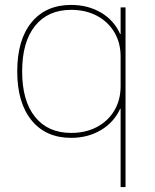

<svg xmlns="http://www.w3.org/2000/svg" viewBox="-20 -550 629 780"><path d="M470 210V-108H468Q443 -53 390 -21.5Q337 10 269 10Q166 10 108 -61.5Q50 -133 50 -260Q50 -388 108 -459Q166 -530 269 -530Q337 -530 390 -499Q443 -468 468 -412H470V-520H490V210ZM269 -10Q328 -10 373.5 -34Q419 -58 444.5 -101Q470 -144 470 -200V-320Q470 -376 444.5 -419Q419 -462 373.5 -486Q328 -510 269 -510Q175 -510 122.5 -445Q70 -380 70 -260Q70 -140 122.5 -75Q175 -10 269 -10Z"/></svg>

Font: M PLUS 2 Thin
Style: Regular
Weight: 100
Designer: Coji Morishita
Foundry: UNDERFOREST DESIGN
Version: Version 1.001